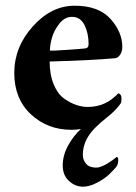

<svg xmlns="http://www.w3.org/2000/svg" viewBox="-20 -457 489 689"><path d="M364.3 -36.1Q314.5 2.9 295.9 33.7Q277.3 64.5 277.3 98.6Q277.3 117.2 289.1 130.9Q300.8 144.5 325.2 144.5Q350.6 144.5 398.4 106.4Q404.3 106.4 404.3 117.2Q404.3 132.8 397.5 141.6Q386.7 154.3 371.6 168.9Q356.4 183.6 329.1 198.2Q301.8 212.9 277.3 212.9Q250 212.9 227.5 192.4Q205.1 171.9 205.1 136.7Q205.1 99.6 225.1 64Q245.1 28.3 270.5 5.9Q253.9 8.8 236.3 8.8Q150.4 8.8 90.8 -46.9Q31.2 -102.5 31.2 -195.3Q31.2 -288.1 97.7 -362.3Q164.1 -436.5 248 -436.5Q334 -436.5 376.5 -389.2Q418.9 -341.8 418.9 -289.1Q418.9 -272.5 411.1 -260.7Q403.3 -249 392.6 -248Q304.7 -240.2 158.2 -236.3Q158.2 -188.5 172.9 -153.8Q187.5 -119.1 210.4 -103Q233.4 -86.9 254.4 -80.1Q275.4 -73.2 294.9 -73.2Q359.4 -73.2 404.3 -122.1Q416 -119.1 416 -104.5Q416 -89.8 413.1 -85.9Q395.5 -60.5 364.3 -36.1ZM159.2 -275.4Q166 -274.4 216.8 -277.8Q267.6 -281.2 285.2 -283.2Q297.9 -284.2 297.9 -298.8Q297.9 -337.9 283.2 -367.2Q268.6 -396.5 238.3 -396.5Q211.9 -396.5 192.9 -372.1Q173.8 -347.7 166.5 -321.8Q159.2 -295.9 159.2 -275.4Z"/></svg>

Font: Crimson
Style: Bold
Weight: 700
Version: Version 0.8 ; ttfautohint (v1.00) -l 8 -r 50 -G 200 -x 14 -D